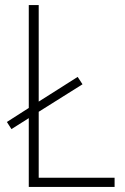

<svg xmlns="http://www.w3.org/2000/svg" viewBox="-20 -734 491 754"><path d="M93 0V-270L25 -227L7 -255L93 -310V-714H132V-335L285 -432L304 -403L132 -295V-36H430V0Z"/></svg>

Font: Noto Sans Georgian SemiCondensed ExtraLight
Style: Regular
Weight: 200
Width: 4
Designer: Monotype Design Team, Akaki Razmadze
Foundry: Google LLC
Version: Version 2.005; ttfautohint (v1.8.4.7-5d5b)